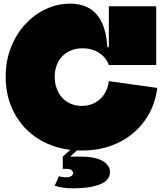

<svg xmlns="http://www.w3.org/2000/svg" viewBox="-20 -806 886 1046"><path d="M426 14Q334 14 258 -15.2Q182 -44.5 126.8 -98.2Q71.5 -152 41.2 -225.5Q11 -299 11 -388Q11 -476 40 -548.8Q69 -621.5 118.5 -674.8Q168 -728 230.8 -757Q293.5 -786 361 -786Q424 -786 467.8 -760Q511.5 -734 535.8 -681.5Q560 -629 565 -549H613L573 -452Q557.5 -494 519 -518.5Q480.5 -543 430 -543Q384.5 -543 350.2 -523.5Q316 -504 297 -469Q278 -434 278 -388Q278 -353 288.8 -323.8Q299.5 -294.5 319.2 -273.2Q339 -252 366.2 -240.5Q393.5 -229 426 -229Q465.5 -229 497 -246Q528.5 -263 548.2 -293.2Q568 -323.5 573 -364L837 -327Q823.5 -225 768.2 -148.2Q713 -71.5 625.2 -28.8Q537.5 14 426 14ZM573 -452V-772H831V-452ZM301 154Q310 157 318.8 158.5Q327.5 160 337 160Q356.5 160 367.2 154Q378 148 378 137Q378 126.5 368.8 120.2Q359.5 114 343 114H322V47H417Q498 47 538.5 70.5Q579 94 579 131Q579 177.5 523.5 198.8Q468 220 383 220Q348 220 322.8 216.2Q297.5 212.5 278 206ZM434 -53H474L362 47H322Z"/></svg>

Font: Hepta Slab Black
Style: Regular
Weight: 900
Designer: Michael LaGattuta
Foundry: Michael LaGattuta
Version: Version 1.102